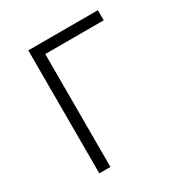

<svg xmlns="http://www.w3.org/2000/svg" viewBox="-170 -858 939 987"><g transform="rotate(-30 300.0 -365.0)"><path d="M136 0V-730H549V-670H202V0Z"/></g></svg>

Font: JetBrains Mono NL ExtraLight
Style: Regular
Weight: 200
Designer: Philipp Nurullin, Konstantin Bulenkov
Foundry: JetBrains
Version: Version 2.304; ttfautohint (v1.8.4.7-5d5b)